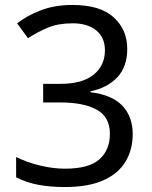

<svg xmlns="http://www.w3.org/2000/svg" viewBox="-20 -744 612 774"><path d="M493 -547Q493 -475 453 -432.5Q413 -390 345 -376V-372Q431 -362 473 -318Q515 -274 515 -203Q515 -141 486 -92.5Q457 -44 396.5 -17Q336 10 241 10Q185 10 137 1.5Q89 -7 45 -29V-111Q90 -89 142 -76.5Q194 -64 242 -64Q338 -64 380.5 -101.5Q423 -139 423 -205Q423 -272 370.5 -301.5Q318 -331 223 -331H154V-406H224Q312 -406 357.5 -443Q403 -480 403 -541Q403 -593 368 -621.5Q333 -650 273 -650Q215 -650 174 -633Q133 -616 93 -590L49 -650Q87 -680 143.5 -702Q200 -724 272 -724Q384 -724 438.5 -674Q493 -624 493 -547Z"/></svg>

Font: Noto Sans Cypro Minoan
Style: Regular
Weight: 400
Designer: David Williams
Foundry: David Williams
Version: Version 1.503; ttfautohint (v1.8.4.7-5d5b)